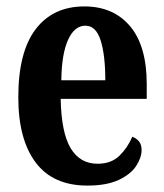

<svg xmlns="http://www.w3.org/2000/svg" viewBox="-20 -568 510 598"><path d="M252 10Q145 10 91 -62Q37 -134 37 -265Q37 -406 91 -477Q145 -548 243 -548Q333 -548 385 -486.5Q437 -425 437 -306V-260H169Q171 -155 200 -106.5Q229 -58 284 -58Q326 -58 351.5 -82.5Q377 -107 392 -142Q404 -138 412.5 -128Q421 -118 421 -101Q421 -77 404 -51Q387 -25 349.5 -7.5Q312 10 252 10ZM308 -318Q308 -396 293.5 -442Q279 -488 246 -488Q212 -488 192 -444Q172 -400 171 -318Z"/></svg>

Font: Noto Serif Hebrew ExtraCondensed
Style: Bold
Weight: 700
Width: 2
Designer: Monotype Design Team
Foundry: Monotype Imaging Inc.
Version: Version 2.004; ttfautohint (v1.8.4.7-5d5b)